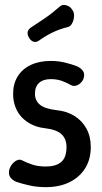

<svg xmlns="http://www.w3.org/2000/svg" viewBox="-20 -761 419 791"><path d="M169 10Q131 10 99 2.5Q67 -5 47 -12Q32 -18 23 -30Q14 -42 18 -61Q21 -73 29.5 -84Q38 -95 49.5 -100.5Q61 -106 72 -100Q89 -91 113 -83Q137 -75 169 -75Q210 -75 232 -93.5Q254 -112 254 -155Q254 -188 234 -207.5Q214 -227 164 -233Q136 -236 112 -247.5Q88 -259 70.5 -277Q53 -295 43.5 -320Q34 -345 34 -375Q34 -416 53 -446.5Q72 -477 107 -493.5Q142 -510 189 -510Q220 -510 248.5 -503Q277 -496 297 -488Q311 -482 320.5 -470.5Q330 -459 325 -440Q322 -429 313 -420Q304 -411 293 -408Q282 -405 271 -411Q256 -420 235.5 -427.5Q215 -435 189 -435Q158 -435 141 -419.5Q124 -404 124 -375Q124 -347 144 -330Q164 -313 214 -307Q255 -303 286.5 -283.5Q318 -264 336 -231.5Q354 -199 354 -155Q354 -105 331 -68Q308 -31 266.5 -10.5Q225 10 169 10ZM141 -594Q130 -586 119 -589Q108 -592 100 -605L99 -607Q92 -619 94 -629.5Q96 -640 108 -648Q137 -667 166.5 -687Q196 -707 225 -733Q232 -740 241.5 -740.5Q251 -741 260.5 -736.5Q270 -732 276 -723L280 -717Q286 -708 285 -693Q284 -678 277.5 -665.5Q271 -653 261 -650Q224 -641 194 -626Q164 -611 141 -594Z"/></svg>

Font: Winky Sans
Style: Regular
Weight: 400
Designer: Simon Atzbach
Foundry: typofactur
Version: Version 1.205